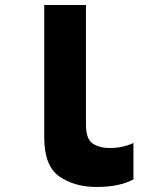

<svg xmlns="http://www.w3.org/2000/svg" viewBox="-20 -734 640 764"><path d="M365 10Q454 10 511 -20V-165Q468 -145 416 -145Q377 -145 349.5 -162.5Q322 -180 322 -238V-714H156V-187Q156 -74 216 -32Q276 10 365 10Z"/></svg>

Font: Noto Sans Mono Extra
Style: Regular
Weight: 800
Designer: Monotype Design Team
Foundry: Monotype Imaging Inc.
Version: Version 1.900